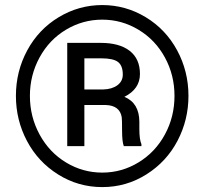

<svg xmlns="http://www.w3.org/2000/svg" viewBox="-20 -741 826 771"><path d="M43.9 -356Q43.9 -454.6 89.6 -539.1Q135.3 -623.5 216.1 -672.1Q296.9 -720.7 390.6 -720.7Q484.4 -720.7 564.9 -672.1Q645.5 -623.5 691.2 -539.1Q736.8 -454.6 736.8 -356Q736.8 -259.8 692.9 -175.8Q648.9 -91.8 568.1 -40.8Q487.3 10.3 390.6 10.3Q294.4 10.3 213.6 -40.3Q132.8 -90.8 88.4 -174.8Q43.9 -258.8 43.9 -356ZM100.1 -356Q100.1 -272 139.2 -200.4Q178.2 -128.9 245.4 -88.4Q312.5 -47.9 390.6 -47.9Q469.2 -47.9 536.6 -89.1Q604 -130.4 642.3 -201.2Q680.7 -272 680.7 -356Q680.7 -439.5 642.3 -510Q604 -580.6 536.6 -621.3Q469.2 -662.1 390.6 -662.1Q312.5 -662.1 245.1 -621.8Q177.7 -581.5 138.9 -510.3Q100.1 -439 100.1 -356ZM318.8 -319.3V-154.3H250V-568.8H384.8Q459.5 -568.8 500.7 -536.9Q542 -504.9 542 -443.8Q542 -383.8 479.5 -352.1Q539.1 -327.6 539.6 -252.4V-222.7Q539.6 -180.7 547.9 -162.1V-154.3H477.1Q470.2 -171.9 470.2 -217Q470.2 -262.2 468.8 -270.5Q460.9 -317.4 404.8 -319.3ZM318.8 -381.8H395Q430.2 -382.8 451.7 -398.9Q473.1 -415 473.1 -441.4Q473.1 -477.1 454.1 -491.9Q435.1 -506.8 386.2 -506.8H318.8Z"/></svg>

Font: Roboto Condensed
Style: Regular
Weight: 400
Designer: Google
Version: Version 2.001047; 2015